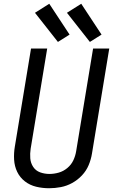

<svg xmlns="http://www.w3.org/2000/svg" viewBox="-20 -993 616 1021"><path d="M241 8Q272 8 303.5 2Q335 -4 364 -20Q393 -36 416 -60.5Q439 -85 451.5 -115Q464 -145 469 -176L561 -735H475L385 -189Q381 -164 370 -140.5Q359 -117 338 -99.5Q317 -82 292 -75Q267 -68 243 -68Q217 -68 193.5 -76.5Q170 -85 156.5 -105.5Q143 -126 141 -151Q139 -176 143 -202L231 -735H145L59 -214Q53 -179 55 -144Q57 -109 71.5 -79Q86 -49 112.5 -28.5Q139 -8 172.5 0Q206 8 241 8ZM458 -770 520 -809 412 -973 336 -925ZM288 -770 350 -809 242 -973 166 -925Z"/></svg>

Font: Iosevka Sparkle Oblique
Style: Regular
Weight: 400
Italic angle: -9°
Designer: Belleve Invis
Foundry: Belleve Invis
Version: Version 4.5.0; ttfautohint (v1.8.3)